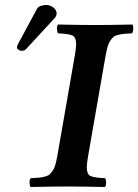

<svg xmlns="http://www.w3.org/2000/svg" viewBox="-20 -745 552 767"><path d="M332 -122.1Q326.7 -91.3 326.7 -77.1Q326.7 -49.3 340.8 -42.2Q355 -35.2 399.9 -33.2Q403.8 -28.3 403.8 -15.4Q403.8 -2.4 398.9 2Q299.3 0 249 0Q199.7 0 102.1 2Q98.1 -2.9 98.1 -15.9Q98.1 -28.8 103 -33.2Q124 -34.2 134.8 -35.2Q145.5 -36.1 158.4 -39.3Q171.4 -42.5 177.2 -47.6Q183.1 -52.7 190.2 -62.7Q197.3 -72.8 201.2 -86.9Q205.1 -101.1 209 -122.1L278.8 -522.9Q284.2 -556.2 284.2 -566.9Q284.2 -595.7 270.3 -602.8Q256.3 -609.9 211.9 -611.8Q208 -616.7 207.5 -629.4Q207 -642.1 211.9 -647Q311.5 -645 361.8 -645Q411.1 -645 508.8 -647Q512.7 -642.6 512.2 -629.4Q511.7 -616.2 506.8 -611.8Q485.8 -610.8 475.1 -609.9Q464.4 -608.9 451.7 -605.7Q439 -602.5 433.1 -597.4Q427.2 -592.3 420.4 -582.3Q413.6 -572.3 409.7 -558.1Q405.8 -543.9 401.9 -522.9ZM165 -725.1Q179.7 -725.1 192.9 -715.1Q206.1 -705.1 206.1 -691.9V-688Q204.1 -678.2 196.8 -670.9L84 -548.8Q78.1 -542 65.9 -542Q60.5 -542 54.2 -546.1Q47.9 -550.3 47.9 -555.2Q47.9 -561 50.8 -566.9L127.9 -710Q131.8 -717.8 143.1 -721.4Q154.3 -725.1 165 -725.1Z"/></svg>

Font: Linux Libertine G
Style: Semibold Italic
Weight: 600
Italic angle: -11.5°
Designer: Philipp H. Poll
Foundry: Philipp H. Poll
Version: Version 5.1.1